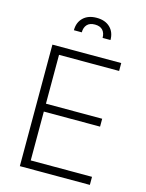

<svg xmlns="http://www.w3.org/2000/svg" viewBox="-134 -998 823 1079"><g transform="rotate(15 278.0 -458.5)"><path d="M89.8 -707H490.2V-661.1H140.6V-377H467.8V-331.1H140.6V-46.9H497.1V0H89.8ZM292 -917Q341.3 -917 369.9 -889.6Q398.4 -862.3 398.4 -816.4H352.5Q352.5 -845.2 337.2 -861.6Q321.8 -877.9 292 -877.9Q261.7 -877.9 246.6 -861.3Q231.4 -844.7 231.4 -816.4H185.5Q185.5 -862.3 214.1 -889.6Q242.7 -917 292 -917Z"/></g></svg>

Font: Pretendard GOV ExtraLight
Style: Regular
Weight: 200
Designer: Base glyphs from Inter by Rasmus Andersson; Hangeul glyphs from Noto Sans CJK(Source Han Sans) by Jang Soo-young and Kan
Foundry: Kil Hyung-jin
Version: Version 1.309